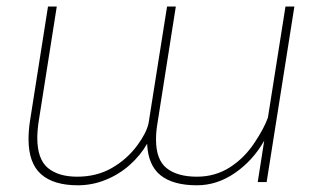

<svg xmlns="http://www.w3.org/2000/svg" viewBox="-20 -548 962 578"><path d="M746.1 -118.2Q775.9 -163.1 786.6 -194.3L839.4 -528.3H866.2L782.7 0H755.9L775.4 -124.5Q741.7 -64.9 687.7 -27.6Q633.8 9.8 572.8 9.8Q501 9.8 463.4 -20.3Q425.8 -50.3 422.9 -115.2Q402.3 -79.6 370.4 -51.3Q338.4 -22.9 298.1 -6.6Q257.8 9.8 214.4 9.8Q141.1 9.8 103.5 -23.7Q65.9 -57.1 65.9 -129.4Q65.9 -154.3 70.3 -184.1L124.5 -528.3H150.9L96.7 -184.1Q92.3 -155.8 92.3 -132.8Q92.3 -69.3 123.8 -42.7Q155.3 -16.1 212.4 -16.1Q271.5 -16.1 317.1 -42.5Q362.8 -68.8 393.6 -110.8Q420.9 -147.9 427.2 -176.8L482.9 -528.3H509.3L453.6 -174.3Q449.7 -151.4 449.7 -127.9Q449.7 -66.9 481.9 -41.5Q514.2 -16.1 572.8 -16.1Q627.9 -16.1 671.9 -44.2Q715.8 -72.3 746.1 -118.2Z"/></svg>

Font: Mardoto Thin
Style: Italic
Weight: 250
Italic angle: -12°
Designer: Christian Robertson, Vahan Hovhannisyan
Foundry: Google
Version: Version 1.000